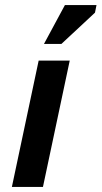

<svg xmlns="http://www.w3.org/2000/svg" viewBox="-20 -740 402 760"><path d="M133 -500H256L150 0H27ZM237 -720H362L356 -690L223 -566H154Z"/></svg>

Font: PT Sans
Style: Bold Italic
Weight: 700
Italic angle: -12°
Designer: A.Korolkova, O.Umpeleva, V.Yefimov
Foundry: ParaType Ltd
Version: Version 2.003W OFL